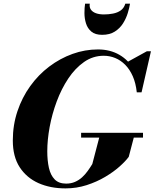

<svg xmlns="http://www.w3.org/2000/svg" viewBox="-20 -1034 856 1064"><path d="M343 10Q259 10 193.2 -19.2Q127.5 -48.5 89.2 -107.2Q51 -166 51 -255Q51 -341.5 76.8 -418Q102.5 -494.5 147.8 -557.2Q193 -620 253 -665.2Q313 -710.5 381.8 -735.2Q450.5 -760 523 -760Q590 -760 641.2 -730.5Q692.5 -701 722 -647.5Q751.5 -594 752.5 -522.5H738Q732.5 -573.5 715.8 -611.5Q699 -649.5 674 -674.8Q649 -700 618.5 -712.5Q588 -725 555 -725Q495 -725 445.8 -690.5Q396.5 -656 358.5 -599Q320.5 -542 294.5 -472.2Q268.5 -402.5 255.2 -330.5Q242 -258.5 242 -195.5Q242 -144.5 251 -104Q260 -63.5 282.8 -40Q305.5 -16.5 346.5 -16.5Q373.5 -16.5 395.5 -26Q417.5 -35.5 435 -51.5Q452.5 -67.5 466.2 -86.8Q480 -106 491.5 -125L532.5 -281.5H724L693.5 -165Q676.5 -141.5 643 -111.5Q609.5 -81.5 562.8 -53.8Q516 -26 460 -8Q404 10 343 10ZM429.5 -271.5V-298H772.5V-271.5ZM738.5 -522.5 733.5 -583Q724 -609 711 -636.2Q698 -663.5 680.5 -687.5L794 -750H816.5L764.5 -522.5ZM546 -841Q507.5 -841 486.2 -859Q465 -877 456.5 -904.5Q448 -932 448 -961.5Q448 -991 451.5 -1013.5H477.5Q474.5 -993.5 483.8 -980.5Q493 -967.5 511.5 -960.8Q530 -954 556 -954Q582 -954 606.5 -958.8Q631 -963.5 649 -976.2Q667 -989 674.5 -1013.5H700.5Q697 -991 688 -961.5Q679 -932 661.8 -904.5Q644.5 -877 616.2 -859Q588 -841 546 -841Z"/></svg>

Font: Bodoni Moda 9pt ExtraBold
Style: Italic
Weight: 800
Italic angle: -13°
Designer: Owen Earl
Foundry: indestructible type
Version: Version 2.004